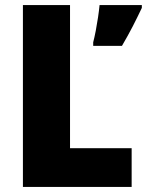

<svg xmlns="http://www.w3.org/2000/svg" viewBox="-20 -785 577 754"><path d="M70 -51V-765H255V-203H497V-51ZM537 -754Q519 -716 501 -681Q483 -646 459 -605H346V-619Q351 -638 356 -664Q361 -690 365 -717Q369 -744 371 -765H537Z"/></svg>

Font: Noto Sans Tamil UI SemiCondensed Black
Style: Regular
Weight: 900
Width: 4
Designer: Jelle Bosma - Monotype Design Team
Foundry: Monotype Imaging Inc.
Version: Version 2.004; ttfautohint (v1.8.4.7-5d5b)